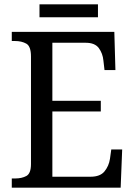

<svg xmlns="http://www.w3.org/2000/svg" viewBox="-20 -860 618 880"><path d="M34 0V-42H49Q80 -42 101 -53.5Q122 -65 122 -108V-601Q122 -648 100.5 -660Q79 -672 49 -672H34V-714H504L509 -539H459L454 -582Q451 -615 433 -639.5Q415 -664 373 -664H220V-398H442V-349H220V-50H395Q439 -50 459 -74.5Q479 -99 484 -132L490 -175H540L533 0ZM161 -781V-840H429V-781Z"/></svg>

Font: Noto Serif Sinhala SemiCondensed
Style: Regular
Weight: 400
Width: 4
Designer: Jelle Bosma - Monotype Design Team
Foundry: Monotype Imaging Inc.
Version: Version 2.007; ttfautohint (v1.8.4.7-5d5b)